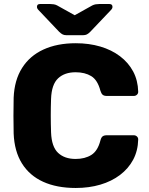

<svg xmlns="http://www.w3.org/2000/svg" viewBox="-20 -925 742 955"><path d="M356.6 10Q262.5 10 194.7 -20.8Q126.9 -51.6 89.2 -112Q51.5 -172.4 47.9 -261Q46.9 -302 46.9 -349Q46.9 -396 47.9 -439Q51.5 -526.4 89.8 -586.9Q128.1 -647.5 196.2 -678.7Q264.4 -710 356.6 -710Q423.2 -710 479.2 -693.4Q535.1 -676.9 576.9 -645.3Q618.7 -613.7 642.4 -569.4Q666 -525 667.4 -469Q667.7 -460 661.2 -453.9Q654.7 -447.8 645.7 -447.8H510.8Q497.8 -447.8 490.8 -453.5Q483.9 -459.3 479.4 -473.8Q465.4 -527.1 433.8 -546.4Q402.3 -565.6 356 -565.6Q301.2 -565.6 269 -535.4Q236.7 -505.1 234 -434Q231 -352 234 -266Q236.7 -194.9 269 -164.6Q301.2 -134.4 356 -134.4Q402.3 -134.4 434.1 -154.2Q466 -174.1 479.4 -226.2Q483.3 -241.4 490.5 -246.8Q497.8 -252.2 510.8 -252.2H645.7Q654.7 -252.2 661.2 -246.1Q667.7 -240 667.4 -231Q666 -175 642.4 -130.6Q618.7 -86.3 576.9 -54.7Q535.1 -23.1 479.2 -6.6Q423.2 10 356.6 10ZM309.1 -750Q299.6 -750 292 -753.6Q284.4 -757.1 274 -767.1L171.4 -875.2Q163.8 -882.9 163.8 -890.9Q163.8 -905 179 -905H229.7Q238.2 -905 247.3 -903.6Q256.4 -902.2 264.1 -898L351.6 -849.2L439.1 -898Q447.5 -902.2 456.2 -903.6Q465 -905 473.5 -905H524.2Q539.5 -905 539.5 -890.9Q539.5 -882.9 531.9 -875.2L429.2 -767.1Q419.2 -757.1 411.6 -753.6Q404 -750 394.1 -750Z"/></svg>

Font: Rubik Light
Style: Regular
Weight: 300
Designer: Hubert and Fischer
Foundry: Hubert and Fischer
Version: Version 2.300;gftools[0.9.30]